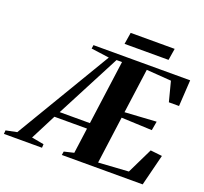

<svg xmlns="http://www.w3.org/2000/svg" viewBox="-247 -1076 1328 1251"><g transform="rotate(20 417.5 -450.5)"><path d="M-98.5 0 -96.5 -25 -20.5 -40.5 373.5 -701 248.5 -718 252 -743H922.5L911.5 -561H841L805.5 -698L633.5 -710.5L591.5 -401.5L809.5 -415L798.5 -352.5L586 -361.5L542 -34.5L750.5 -48L837 -226L918 -217L863.5 0H303L307 -25L374.5 -41L398.5 -217.5H172.5L82 -40.5L167 -25L165.5 0ZM194.5 -257.5H404L464.5 -703H426.5ZM452.5 -901H757.5L744.5 -820H439.5Z"/></g></svg>

Font: Merriweather 120pt ExtraBold
Style: Italic
Weight: 800
Italic angle: -7.8°
Version: Version 2.101